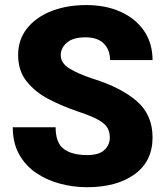

<svg xmlns="http://www.w3.org/2000/svg" viewBox="-20 -741 666 770"><path d="M420.4 -189Q420.4 -211.4 411.1 -228Q401.9 -244.6 375 -260Q348.1 -275.4 294.9 -293Q232.4 -314 177 -342.5Q121.6 -371.1 87.2 -414.1Q52.7 -457 52.7 -521Q52.7 -582 88.4 -627Q124 -671.9 185.8 -696.3Q247.6 -720.7 326.2 -720.7Q404.3 -720.7 464.1 -693.6Q523.9 -666.5 557.9 -616.9Q591.8 -567.4 591.8 -500H421.4Q421.4 -540.5 396.7 -565.9Q372.1 -591.3 322.3 -591.3Q273.4 -591.3 248.5 -570.1Q223.6 -548.8 223.6 -519.5Q223.6 -487.8 258.5 -466.3Q293.5 -444.8 354 -424.8Q467.3 -389.2 529.5 -334.5Q591.8 -279.8 591.8 -189.9Q591.8 -94.2 520 -42.2Q448.2 9.8 329.1 9.8Q274.4 9.8 221.4 -4.2Q168.5 -18.1 125.5 -47.1Q82.5 -76.2 56.9 -121.8Q31.2 -167.5 31.2 -230.5H203.1Q203.1 -168 235.8 -143.6Q268.6 -119.1 329.1 -119.1Q377.9 -119.1 399.2 -139.9Q420.4 -160.6 420.4 -189Z"/></svg>

Font: Vazirmatn UI Black
Style: Regular
Weight: 900
Designer: Saber Rastikerdar
Foundry: Saber Rastikerdar
Version: Version 33.003